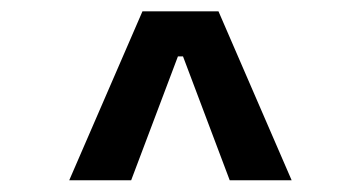

<svg xmlns="http://www.w3.org/2000/svg" viewBox="-20 -713 626 333"><path d="M100.1 -400.4 227.1 -693.4H358.9L485.8 -400.4H378.4L297.4 -615.2H288.6L207.5 -400.4Z"/></svg>

Font: CaskaydiaMono NF
Style: Regular
Weight: 400
Designer: Aaron Bell
Foundry: Saja Typeworks
Version: Version 2111.001; ttfautohint (v1.8.4);Nerd Fonts 3.1.1